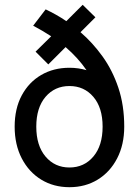

<svg xmlns="http://www.w3.org/2000/svg" viewBox="-20 -768 578 799"><path d="M269 11Q203 11 151.5 -20.5Q100 -52 70.5 -109Q41 -166 41 -241Q41 -316 70.5 -371Q100 -426 151.5 -456Q203 -486 269 -486Q306 -486 340 -476Q305 -527 253 -572L181 -500L128 -553L193 -617Q158 -640 118 -661L170 -729Q191 -719 212.5 -707Q234 -695 256 -680L324 -748L377 -696L315 -634Q365 -591 406.5 -533.5Q448 -476 472.5 -403Q497 -330 497 -241Q497 -166 467.5 -109Q438 -52 386.5 -20.5Q335 11 269 11ZM269 -71Q330 -71 368.5 -116.5Q407 -162 407 -241Q407 -320 368.5 -365Q330 -410 269 -410Q208 -410 169.5 -365Q131 -320 131 -241Q131 -162 169.5 -116.5Q208 -71 269 -71Z"/></svg>

Font: Zen Kaku Gothic Antique Medium
Style: Regular
Weight: 500
Designer: Yoshimichi Ohira
Foundry: Positype
Version: Version 1.002